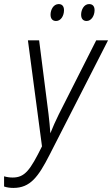

<svg xmlns="http://www.w3.org/2000/svg" viewBox="-37 -912 550 942"><path d="M388 -809C411 -809 427 -835 427 -862C427 -881 418 -892 400 -892C375 -892 361 -864 361 -840C361 -820 371 -809 388 -809ZM238 -809C262 -809 277 -835 277 -862C277 -881 268 -892 251 -892C225 -892 211 -864 211 -840C211 -820 221 -809 238 -809ZM29 10C111 10 151 -44 206 -152L493 -714H435L251 -350C236 -320 222 -288 210 -258C208 -286 205 -322 201 -353L155 -714H100L169 -194C111 -77 85 -41 25 -41C11 -41 -4 -43 -17 -47V3C-3 8 13 10 29 10Z"/></svg>

Font: Noto Sans Condensed Light
Style: Italic
Weight: 300
Width: 3
Italic angle: -12°
Designer: Monotype Design Team
Foundry: Monotype Imaging Inc.
Version: Version 2.013